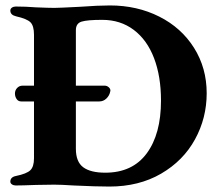

<svg xmlns="http://www.w3.org/2000/svg" viewBox="-20 -679 806 706"><path d="M740 -336Q740 -245 697 -166.5Q654 -88 572.5 -40.5Q491 7 382 7Q334 7 250 3Q205 0 179 0L113 1Q61 3 38 3Q30 3 24 -1Q18 -5 18 -11Q18 -28 39 -32Q78 -40 91.5 -53Q105 -66 105 -97V-306H58Q47 -306 41 -315Q35 -324 35 -335Q35 -347 43 -355.5Q51 -364 63 -364H105V-551Q105 -584 92 -597Q79 -610 39 -619Q18 -624 18 -640Q18 -647 24 -651Q30 -655 38 -655Q75 -655 112 -652Q160 -650 180 -650Q197 -650 273 -654Q341 -659 384 -659Q484 -659 565.5 -618Q647 -577 693.5 -503Q740 -429 740 -336ZM572 -309Q572 -398 546.5 -465Q521 -532 472 -569Q423 -606 356 -606Q301 -606 280 -599.5Q259 -593 259 -568V-364H365Q373 -364 379.5 -358.5Q386 -353 386 -346L385 -341Q382 -327 371 -316.5Q360 -306 345 -306H259V-132Q259 -84 286 -64Q313 -44 367 -44Q467 -44 519.5 -115Q572 -186 572 -309Z"/></svg>

Font: EB Garamond
Style: Bold
Weight: 700
Designer: Georg Duffner and Octavio Pardo
Foundry: Georg Duffner
Version: Version 1.000; ttfautohint (v1.6)